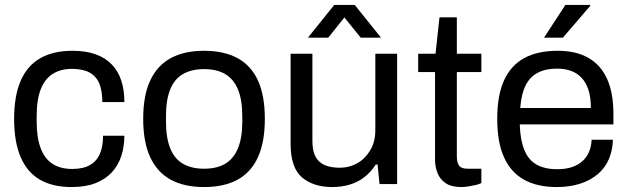

<svg xmlns="http://www.w3.org/2000/svg" viewBox="-20 -743 2536 775"><path d="M269 12Q193 12 141.5 -17.5Q90 -47 63.5 -108.5Q37 -170 37 -263Q37 -356 63.5 -417Q90 -478 142.5 -508Q195 -538 272 -538Q326 -538 365.5 -524Q405 -510 431 -483Q457 -456 469.5 -418Q482 -380 482 -331H393Q393 -377 380.5 -406.5Q368 -436 341 -450.5Q314 -465 270 -465Q226 -465 194 -445.5Q162 -426 145 -384Q128 -342 128 -273V-252Q128 -187 144.5 -144Q161 -101 193 -81Q225 -61 271 -61Q316 -61 343.5 -77Q371 -93 383.5 -123Q396 -153 396 -195H482Q482 -151 469.5 -113Q457 -75 431 -47Q405 -19 365 -3.5Q325 12 269 12Z M804 12Q724 12 669.5 -17.5Q615 -47 586.5 -108Q558 -169 558 -263Q558 -358 586.5 -418.5Q615 -479 669.5 -508.5Q724 -538 804 -538Q884 -538 938.5 -508.5Q993 -479 1021 -418.5Q1049 -358 1049 -263Q1049 -169 1021 -108Q993 -47 938.5 -17.5Q884 12 804 12ZM804 -62Q855 -62 889 -82Q923 -102 940.5 -144.5Q958 -187 958 -252V-274Q958 -340 940.5 -382Q923 -424 889 -444Q855 -464 804 -464Q753 -464 718.5 -444Q684 -424 667 -382Q650 -340 650 -274V-252Q650 -187 667 -144.5Q684 -102 718.5 -82Q753 -62 804 -62Z M1321 12Q1245 12 1199 -27Q1153 -66 1153 -163V-526H1241V-175Q1241 -142 1249 -121Q1257 -100 1272 -88Q1287 -76 1307.5 -71Q1328 -66 1352 -66Q1390 -66 1422 -84Q1454 -102 1474.5 -136.5Q1495 -171 1495 -217V-526H1583V0H1512L1504 -79H1497Q1476 -47 1449.5 -27Q1423 -7 1390.5 2.5Q1358 12 1321 12ZM1223 -591 1329 -723H1412L1518 -591H1436L1348 -700H1392L1305 -591Z M1843 12Q1802 12 1779 -3.5Q1756 -19 1746 -44.5Q1736 -70 1736 -99V-452H1668V-526H1738L1754 -673H1824V-526H1923V-452H1824V-112Q1824 -87 1833 -74.5Q1842 -62 1867 -62H1923V-4Q1913 1 1899 4Q1885 7 1870.5 9.5Q1856 12 1843 12Z M2227 12Q2149 12 2095.5 -17.5Q2042 -47 2014.5 -108Q1987 -169 1987 -263Q1987 -358 2014.5 -418.5Q2042 -479 2096 -508.5Q2150 -538 2231 -538Q2305 -538 2355 -509.5Q2405 -481 2430.5 -424.5Q2456 -368 2456 -283V-241H2078Q2080 -178 2096.5 -137.5Q2113 -97 2146 -78.5Q2179 -60 2229 -60Q2263 -60 2288.5 -68.5Q2314 -77 2331.5 -93Q2349 -109 2358 -131Q2367 -153 2368 -179H2454Q2453 -137 2438 -101.5Q2423 -66 2394 -41Q2365 -16 2323 -2Q2281 12 2227 12ZM2080 -307H2365Q2365 -351 2355 -381Q2345 -411 2326.5 -430Q2308 -449 2283.5 -457.5Q2259 -466 2228 -466Q2182 -466 2150 -449Q2118 -432 2101 -397Q2084 -362 2080 -307ZM2176 -591 2262 -723H2362L2363 -720L2252 -591Z"/></svg>

Font: Archivo SemiBold
Style: Regular
Weight: 400
Version: Version 2.001